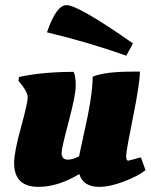

<svg xmlns="http://www.w3.org/2000/svg" viewBox="-20 -716 587 748"><path d="M239 -696Q285 -696 498 -547L472 -499Q326 -551 163 -590Q199 -696 239 -696ZM52 -401 54 -416Q145 -436 267 -436Q275 -419 275 -382Q275 -345 247.5 -242Q220 -139 220 -120Q220 -94 245 -94Q262 -94 288 -107Q291 -123 306 -191Q341 -342 341 -417Q387 -437 498 -437H525Q525 -392 498.5 -261Q472 -130 471.5 -110Q471 -90 480 -90L529 -103L547 -53Q518 -30 463 -9Q408 12 366 12Q304 12 289 -38Q206 12 130 12Q35 12 35 -81Q35 -123 61.5 -219Q88 -315 88 -337Q88 -359 52 -401Z"/></svg>

Font: Oleo Script
Style: Bold
Weight: 700
Designer: Soytutype
Foundry: Soytutype
Version: Version 1.002